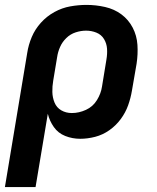

<svg xmlns="http://www.w3.org/2000/svg" viewBox="-45 -558 641 783"><path d="M-25 205H100L150 -94Q157 -65 174.5 -40Q192 -15 221 -3.5Q250 8 282 8Q312 8 343 0Q374 -8 401 -27Q428 -46 447.5 -72.5Q467 -99 477.5 -128.5Q488 -158 493 -188L512 -298Q518 -337 515.5 -375Q513 -413 496 -445.5Q479 -478 450 -499.5Q421 -521 383.5 -529.5Q346 -538 308 -538Q275 -538 241.5 -532Q208 -526 177 -509Q146 -492 122 -465.5Q98 -439 84.5 -407Q71 -375 66 -342ZM248 -97Q224 -97 205 -108Q186 -119 177.5 -139.5Q169 -160 168.5 -183Q168 -206 172 -229L188 -325Q191 -346 200 -366.5Q209 -387 225.5 -403Q242 -419 263.5 -426Q285 -433 306 -433Q328 -433 348 -425Q368 -417 379 -399Q390 -381 391.5 -359.5Q393 -338 389 -315L371 -205Q367 -177 350.5 -150Q334 -123 305.5 -110Q277 -97 248 -97Z"/></svg>

Font: Iosevka Sparkle Oblique
Style: Bold
Weight: 700
Italic angle: -9°
Designer: Belleve Invis
Foundry: Belleve Invis
Version: Version 4.5.0; ttfautohint (v1.8.3)